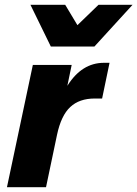

<svg xmlns="http://www.w3.org/2000/svg" viewBox="-20 -781 573 801"><path d="M9 0 117 -510H279L261 -423Q321 -519 414 -519H437L406 -370H375Q311 -370 273 -334.5Q235 -299 218 -219L172 0ZM192 -587 107 -761H252L303 -676L391 -761H533L374 -587Z"/></svg>

Font: Wix Madefor Text ExtraBold
Style: Italic
Weight: 800
Italic angle: -12°
Designer: Dalton Maag Ltd
Foundry: Dalton Maag Ltd
Version: Version 3.100